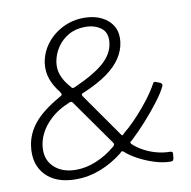

<svg xmlns="http://www.w3.org/2000/svg" viewBox="-83 -835 916 923"><g transform="rotate(-10 374.5 -374.0)"><path d="M386 -753Q435 -753 471.5 -735Q508 -717 526.5 -684.5Q545 -652 538 -604Q533 -568 510 -532Q487 -496 441.5 -463Q396 -430 323 -399Q307 -395 315 -383L465 -169Q469 -164 471.5 -165Q474 -166 481 -174Q504 -192 531.5 -220Q559 -248 585.5 -279.5Q612 -311 631.5 -339.5Q651 -368 660 -386Q662 -390 666 -390.5Q670 -391 674 -389L695 -381Q698 -379 700.5 -375Q703 -371 702 -367Q688 -336 656.5 -294.5Q625 -253 586.5 -210Q548 -167 510 -132Q504 -129 502.5 -125.5Q501 -122 505 -117Q523 -99 552 -82.5Q581 -66 615 -56.5Q649 -47 682 -47Q690 -47 693 -43.5Q696 -40 695 -35L693 -14Q691 -5 688 -2.5Q685 0 676 0Q641 0 599.5 -13Q558 -26 521 -46Q484 -66 462 -87Q457 -90 453.5 -89Q450 -88 446 -82Q393 -40 334.5 -17.5Q276 5 216 5Q118 5 67.5 -48.5Q17 -102 29 -190Q37 -249 77 -298.5Q117 -348 203 -397Q215 -403 217 -407.5Q219 -412 211 -423Q183 -458 170.5 -494Q158 -530 163 -571Q171 -623 202.5 -664Q234 -705 282 -729Q330 -753 386 -753ZM385 -709Q338 -709 303 -689Q268 -669 246.5 -636.5Q225 -604 219 -566Q215 -538 222 -512.5Q229 -487 249 -459L270 -433Q272 -430 277 -430Q282 -430 287 -433Q386 -477 432.5 -518.5Q479 -560 486 -611Q493 -662 462 -685.5Q431 -709 385 -709ZM265 -358Q260 -366 254 -366Q248 -366 238 -360Q175 -334 133.5 -286.5Q92 -239 84 -183Q75 -118 115 -79Q155 -40 223 -40Q273 -40 323 -61Q373 -82 412 -115Q420 -120 422.5 -125.5Q425 -131 421 -137L265 -358Z"/></g></svg>

Font: Libre Franklin ExtraLight
Style: Italic
Weight: 250
Italic angle: -8°
Designer: Pablo Impallari, Rodrigo Fuenzalida, Nhung Nguyen
Foundry: Impallari Type
Version: Version 3.000